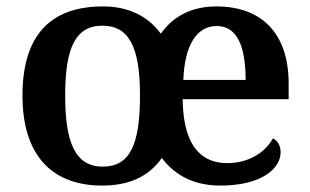

<svg xmlns="http://www.w3.org/2000/svg" viewBox="-20 -568 964 598"><path d="M298 10C380 10 443 -17 484 -76C526 -20 587 10 666 10C795 10 854 -43 854 -94C854 -114 845 -130 830 -137C807 -95 757 -60 688 -60C571 -60 550 -171 549 -259H879V-308C879 -466 793 -548 654 -548C580 -548 521 -520 481 -463C439 -520 377 -548 301 -548C136 -548 50 -457 50 -270C50 -82 144 10 298 10ZM300 -49C214 -49 183 -125 183 -270C183 -415 213 -488 299 -488C382 -488 416 -421 416 -271C416 -118 385 -49 300 -49ZM745 -319H551C555 -428 593 -487 655 -487C719 -487 745 -423 745 -319Z"/></svg>

Font: Noto Serif Tamil SemiBold
Style: Italic
Weight: 600
Italic angle: -12°
Designer: Indian Type Foundry, Tom Grace, and the Monotype Design Team
Foundry: Monotype Imaging Inc.
Version: Version 2.003